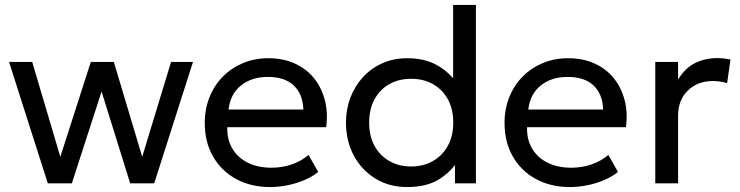

<svg xmlns="http://www.w3.org/2000/svg" viewBox="-20 -740 2986 775"><path d="M173 0 16.5 -490H110L223.5 -107L346.5 -490H439.5L554 -107L670.5 -490H759L602.5 0H505.5L390 -370.5L270 0Z M1070.5 15Q992.5 15 933 -17.5Q873.5 -50 840 -108.2Q806.5 -166.5 806.5 -244Q806.5 -300 825.8 -348Q845 -396 879.8 -431Q914.5 -466 961.2 -485.5Q1008 -505 1063 -505Q1122.5 -505 1169.2 -484Q1216 -463 1246.8 -425.2Q1277.5 -387.5 1291 -336.8Q1304.5 -286 1296.5 -226.5H897.5Q896 -177.5 917.5 -140.8Q939 -104 979.8 -83.5Q1020.5 -63 1076.5 -63Q1117.5 -63 1156.5 -76Q1195.5 -89 1225.5 -114.5L1264.5 -46Q1240.5 -26.5 1207.8 -12.8Q1175 1 1139.5 8Q1104 15 1070.5 15ZM902.5 -298H1204.5Q1202.5 -360 1166 -394.8Q1129.5 -429.5 1061.5 -429.5Q995.5 -429.5 952.5 -394.8Q909.5 -360 902.5 -298Z M1623 15Q1550.5 15 1494.8 -19.5Q1439 -54 1407.8 -112.8Q1376.5 -171.5 1376.5 -245Q1376.5 -299 1394.5 -346Q1412.5 -393 1445.2 -428.8Q1478 -464.5 1523.5 -484.8Q1569 -505 1624 -505Q1694.5 -505 1744.8 -476.5Q1795 -448 1827.5 -400L1809 -379.5V-720H1901V0H1816.5V-115L1830 -94Q1801.5 -47 1751.8 -16Q1702 15 1623 15ZM1639.5 -68Q1689 -68 1727.2 -89.8Q1765.5 -111.5 1787.5 -151.2Q1809.5 -191 1809.5 -245Q1809.5 -299.5 1787.8 -339.2Q1766 -379 1727.5 -400.5Q1689 -422 1639.5 -422Q1590 -422 1551.8 -400.5Q1513.5 -379 1491.8 -339.2Q1470 -299.5 1470 -245Q1470 -191 1491.8 -151.2Q1513.5 -111.5 1552 -89.8Q1590.5 -68 1639.5 -68Z M2280.5 15Q2202.5 15 2143 -17.5Q2083.5 -50 2050 -108.2Q2016.5 -166.5 2016.5 -244Q2016.5 -300 2035.8 -348Q2055 -396 2089.8 -431Q2124.5 -466 2171.2 -485.5Q2218 -505 2273 -505Q2332.5 -505 2379.2 -484Q2426 -463 2456.8 -425.2Q2487.5 -387.5 2501 -336.8Q2514.5 -286 2506.5 -226.5H2107.5Q2106 -177.5 2127.5 -140.8Q2149 -104 2189.8 -83.5Q2230.5 -63 2286.5 -63Q2327.5 -63 2366.5 -76Q2405.5 -89 2435.5 -114.5L2474.5 -46Q2450.5 -26.5 2417.8 -12.8Q2385 1 2349.5 8Q2314 15 2280.5 15ZM2112.5 -298H2414.5Q2412.5 -360 2376 -394.8Q2339.5 -429.5 2271.5 -429.5Q2205.5 -429.5 2162.5 -394.8Q2119.5 -360 2112.5 -298Z M2625 0V-490H2717V-419Q2746.5 -467 2787.2 -486.2Q2828 -505.5 2874 -505.5Q2888.5 -505.5 2902 -504Q2915.5 -502.5 2928.5 -500L2915 -404.5Q2901 -408.5 2886.5 -410.8Q2872 -413 2858 -413Q2796.5 -413 2756.8 -374.8Q2717 -336.5 2717 -272.5V0Z"/></svg>

Font: Geologica Roman Light
Style: Regular
Weight: 300
Designer: Sindre Bremnes, Frode Helland
Foundry: Monokrom Skriftforlag AS
Version: Version 1.010;gftools[0.9.28]